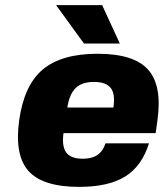

<svg xmlns="http://www.w3.org/2000/svg" viewBox="-20 -720 640 750"><path d="M228 -200Q221 -148 239 -124Q257 -100 303 -100Q327 -100 344.5 -106.5Q362 -113 373.5 -126Q385 -139 392 -160H562Q534 -71 469 -30.5Q404 10 289 10Q147 10 91.5 -52Q36 -114 55 -250.5Q74 -387 147 -448.5Q220 -510 361.5 -510Q503 -510 558.5 -448Q614 -386 595 -250L588 -200ZM243 -300H423Q431 -353 412.5 -376.5Q394 -400 347 -400Q300 -400 275.5 -376Q251 -352 243 -300ZM379 -700 448 -550H308L199 -700Z"/></svg>

Font: Fivo Sans Modern Heavy
Style: Regular
Weight: 900
Designer: Alexander Slobzheninov
Foundry: Alexander Slobzheninov
Version: 1.0